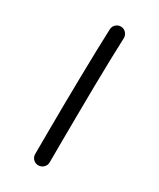

<svg xmlns="http://www.w3.org/2000/svg" viewBox="-144 -551 520 628"><g transform="rotate(30 116.0 -237.0)"><path d="M121.1 -501.5Q132.3 -501 139.9 -492.4Q147.5 -483.9 147 -472.7Q145.5 -438.5 144.3 -390.1Q143.1 -341.8 142.3 -286.9Q141.6 -231.9 141.1 -177.7Q140.6 -123.5 140.4 -77.1Q140.1 -30.8 140.1 0Q140.1 11.2 131.8 19Q123.5 26.9 112.3 26.9Q101.1 26.9 93.3 19Q85.4 11.2 85.4 0Q85.4 -30.8 85.7 -77.4Q85.9 -124 86.4 -178.2Q86.9 -232.4 87.9 -287.6Q88.9 -342.8 90.1 -391.8Q91.3 -440.9 92.8 -475.6Q93.3 -486.8 101.6 -494.4Q109.9 -502 121.1 -501.5Z"/></g></svg>

Font: Mikhak Light
Style: Regular
Weight: 300
Designer: Amin Abedi
Version: Version 3.3